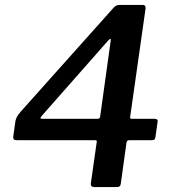

<svg xmlns="http://www.w3.org/2000/svg" viewBox="-20 -762 701 782"><path d="M443 -731Q450 -738 455 -740Q460 -742 472 -742H561Q574 -742 573 -728L510 -285Q509 -278 516 -278H609Q616 -278 619.5 -275.5Q623 -273 622 -267L613 -203Q612 -197 609 -194Q606 -191 598 -191H506Q496 -191 495 -180L472 -14Q471 -6 467 -3Q463 0 453 0H365Q348 0 350 -15L374 -184Q376 -191 367 -191H47Q32 -191 34 -206L43 -270Q45 -279 49.5 -287Q54 -295 65 -308L443 -731ZM377 -278Q387 -278 388 -288L431 -597Q434 -612 418 -594L150 -290Q144 -283 145 -280.5Q146 -278 151 -278Z"/></svg>

Font: Libre Franklin Medium
Style: Italic
Weight: 500
Italic angle: -8°
Designer: Pablo Impallari, Rodrigo Fuenzalida, Nhung Nguyen
Foundry: Impallari Type
Version: Version 3.000